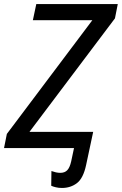

<svg xmlns="http://www.w3.org/2000/svg" viewBox="-31 -734 604 952"><path d="M276 198Q260 198 245.5 194.5Q231 191 223 187L224 114Q235 118 246 120.5Q257 123 268 123Q290 123 302.5 110Q315 97 322 66L336 0H-11L3 -70L427 -634H132L149 -714H553L539 -643L115 -80H431L396 84Q382 150 350.5 174Q319 198 276 198Z"/></svg>

Font: Noto Sans Display
Style: Italic
Weight: 400
Italic angle: -12°
Designer: Monotype Design Team
Foundry: Monotype Imaging Inc.
Version: Version 2.003